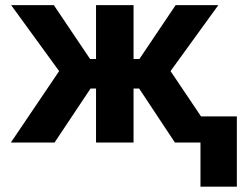

<svg xmlns="http://www.w3.org/2000/svg" viewBox="-20 -550 934 741"><path d="M208.2 -275.6 22.9 -530.3H187.7L327.6 -322.4H350.6V-530.3H495.4V-322.4H518.1L657.9 -530.3H822.7L638.2 -275.6L823.6 0H655L517.1 -208.2H495.4V0H350.6V-208.2H329.4L190.6 0H22ZM894.1 170.3H753.7V-100.9H894.1Z"/></svg>

Font: Pretendard Std Variable
Style: Regular
Weight: 400
Designer: Base glyphs from Inter by Rasmus Andersson; Hangeul glyphs from Noto Sans CJK(Source Han Sans) by Jang Soo-young and Kan
Foundry: Kil Hyung-jin
Version: Version 1.309;Glyphs 3.2 (3225)